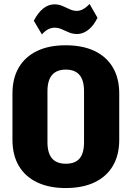

<svg xmlns="http://www.w3.org/2000/svg" viewBox="-20 -940 666 971"><path d="M312 11Q228 11 167.5 -18Q107 -47 75 -101.5Q43 -156 43 -233V-467Q43 -544 75 -598.5Q107 -653 167 -682Q227 -711 312 -711Q398 -711 458.5 -682Q519 -653 551 -598.5Q583 -544 583 -467V-233Q583 -156 551 -101.5Q519 -47 458.5 -18Q398 11 312 11ZM313 -112Q360 -112 382.5 -138.5Q405 -165 405 -221V-479Q405 -534 382 -561Q359 -588 313 -588Q267 -588 243.5 -561Q220 -534 220 -479V-221Q220 -166 243 -139Q266 -112 313 -112ZM151 -835Q172 -876 198.5 -897Q225 -918 255 -918Q277 -918 295.5 -910Q314 -902 332 -893.5Q350 -885 368 -885Q384 -885 400 -893.5Q416 -902 433 -920L473 -850Q453 -809 426 -788.5Q399 -768 370 -768Q348 -768 329 -776Q310 -784 292.5 -792Q275 -800 256 -800Q240 -800 224 -792Q208 -784 192 -766Z"/></svg>

Font: Pathway Extreme Condensed ExtraBold
Style: Regular
Weight: 800
Width: 3
Version: Version 1.001;gftools[0.9.26]